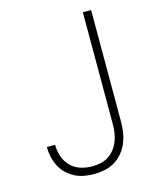

<svg xmlns="http://www.w3.org/2000/svg" viewBox="-112 -812 724 896"><g transform="rotate(-15 250.0 -363.5)"><path d="M232 8Q208 8 184.5 4Q161 0 139.5 -11Q118 -22 100.5 -38.5Q83 -55 72 -76.5Q61 -98 55.5 -121.5Q50 -145 50 -168Q50 -169 50 -169.5Q50 -170 50 -171H90Q90 -171 90 -170Q90 -169 90 -169Q90 -141 99.5 -113.5Q109 -86 129 -66Q149 -46 176.5 -37.5Q204 -29 232 -29Q253 -29 273.5 -33.5Q294 -38 311.5 -49.5Q329 -61 341.5 -77.5Q354 -94 361.5 -113.5Q369 -133 372 -153.5Q375 -174 375 -195V-735H415V-195Q415 -169 411 -143.5Q407 -118 397 -94Q387 -70 370 -49.5Q353 -29 331 -16Q309 -3 283.5 2.5Q258 8 232 8Z"/></g></svg>

Font: iosevka_custom_sans_ss08 XLt
Style: Regular
Weight: 200
Designer: Belleve Invis
Foundry: Belleve Invis
Version: Version 10.3.0; ttfautohint (v1.8.3)